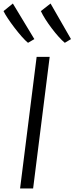

<svg xmlns="http://www.w3.org/2000/svg" viewBox="-43 -1070 423 1090"><path d="M71 0 165 -747H239L145 0ZM116 -827Q101 -839 80.5 -862.2Q60 -885.5 39 -913Q18 -940.5 1.2 -965.8Q-15.5 -991 -23 -1007L30 -1050L152 -848ZM325 -827Q309 -840 289.8 -861.5Q270.5 -883 251 -908.8Q231.5 -934.5 215.2 -960Q199 -985.5 189 -1007L244 -1050L360 -848Z"/></svg>

Font: Koeln Type Sans Light
Style: Italic
Weight: 300
Italic angle: -7.5°
Designer: Eben Sorkin
Foundry: Eben Sorkin
Version: Version 2.001